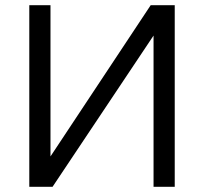

<svg xmlns="http://www.w3.org/2000/svg" viewBox="-20 -714 780 734"><path d="M92 0V-694H173V-116L556 -694H648V0H567V-578L181 0Z"/></svg>

Font: Cantarell
Style: Regular
Weight: 400
Designer: Dave Crossland, Nikolaus Waxweiler, Florian Fecher, Jacques Le Bailly, Eben Sorkin, Alexei Vanyashin, Alexios Zavras, Em
Version: Version 0.303